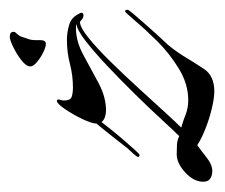

<svg xmlns="http://www.w3.org/2000/svg" viewBox="-64 -378 448 383"><g transform="rotate(-90 159.5 -187.0)"><path d="M168 17Q155 17 134 12Q113 7 93 -1Q73 -9 61 -17Q51 -10 36.5 1.5Q22 13 9 13Q1 13 -5.5 9Q-12 5 -12 -5Q-12 -24 6.5 -41Q25 -58 43 -58Q52 -58 61.5 -57.5Q71 -57 79 -53Q90 -64 112 -88Q134 -112 162 -140.5Q190 -169 218 -195.5Q246 -222 268.5 -239.5Q291 -257 303 -258Q300 -259 294 -259Q268 -259 240.5 -244Q213 -229 185 -214Q157 -199 130 -199Q124 -199 117.5 -201Q111 -203 107 -208Q104 -204 94.5 -192Q85 -180 73 -166Q61 -152 52 -142Q43 -132 41 -132Q39 -132 37 -135Q38 -136 38 -136.5Q38 -137 38 -137Q43 -144 49 -150Q55 -156 60 -163Q71 -177 82 -191Q93 -205 104 -218Q104 -227 113 -246Q122 -265 133 -281Q144 -297 149 -297Q152 -297 152 -294Q152 -292 151 -289Q150 -286 150 -283Q150 -270 157.5 -267.5Q165 -265 176 -265Q200 -265 223 -271Q246 -277 271 -277Q286 -277 301 -272.5Q316 -268 323 -253Q325 -251 325 -248Q325 -244 320 -244Q316 -244 312.5 -246.5Q309 -249 307 -251Q296 -251 274.5 -233.5Q253 -216 227 -189.5Q201 -163 175 -134.5Q149 -106 128 -83Q107 -60 96 -49Q110 -45 122.5 -40Q135 -35 151 -35Q183 -35 214 -54Q245 -73 269.5 -98Q294 -123 310 -142Q326 -161 328 -161Q331 -161 331 -156Q331 -154 322.5 -144Q314 -134 303 -121.5Q292 -109 282.5 -98.5Q273 -88 270 -85Q261 -76 253.5 -66Q246 -56 239 -45Q226 -23 212.5 -3Q199 17 168 17ZM263 -319Q257 -319 246.5 -324Q236 -329 227 -336.5Q218 -344 218 -350Q218 -358 230 -367.5Q242 -377 256.5 -384Q271 -391 277 -391Q287 -391 287 -384Q287 -381 286 -380Q279 -373 277 -367Q275 -361 272 -352Q270 -346 270.5 -332.5Q271 -319 263 -319Z"/></g></svg>

Font: Caramel
Style: Regular
Weight: 400
Designer: Robert E. Leuschke
Foundry: Robert E. Leuschke
Version: Version 1.010